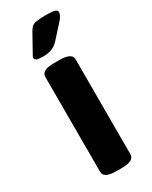

<svg xmlns="http://www.w3.org/2000/svg" viewBox="-190 -763 644 811"><g transform="rotate(-30 132.5 -358.0)"><path d="M96 -572Q71 -572 63 -576Q55 -580 55 -587Q55 -592 58.5 -598Q62 -604 68 -615L108 -687Q115 -699 122.5 -706Q130 -713 146 -715.5Q162 -718 193 -718Q222 -718 234 -714.5Q246 -711 246 -701Q246 -686 227 -665L170 -602Q154 -585 136 -578.5Q118 -572 96 -572ZM119 2Q59 2 59 -30V-493Q59 -525 119 -525H147Q207 -525 207 -493V-30Q207 2 147 2Z"/></g></svg>

Font: Asap
Style: Bold
Weight: 700
Designer: Pablo Cosgaya
Foundry: Omnibus-Type
Version: Version 3.001; ttfautohint (v1.8.3)